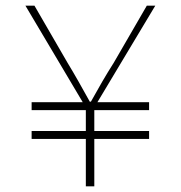

<svg xmlns="http://www.w3.org/2000/svg" viewBox="-20 -660 640 680"><path d="M284 0V-168H92V-196H284V-270H92V-298H273L70 -640H102L219 -438Q239 -405 258 -371.5Q277 -338 298 -300H302Q323 -338 342.5 -371.5Q362 -405 383 -438L500 -640H530L325 -298H508V-270H314V-196H508V-168H314V0Z"/></svg>

Font: Source Code Pro ExtraLight
Style: Regular
Weight: 200
Monospace: yes
Designer: Paul D. Hunt, Teo Tuominen
Foundry: Adobe Systems Incorporated
Version: Version 2.030;PS 1.000;hotconv 16.6.51;makeotf.lib2.5.65220